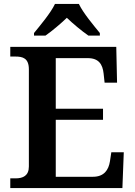

<svg xmlns="http://www.w3.org/2000/svg" viewBox="-20 -951 682 971"><path d="M152 -784V-771H210C242 -793 288 -832 318 -861C348 -832 395 -793 427 -771H485V-784C454 -822 400 -886 379 -931H258C237 -886 183 -822 152 -784ZM32 0H599L606 -181H543L536 -135C529 -91 506 -57 450 -57H262V-345H501V-401H262V-657H424C479 -657 499 -626 504 -579L509 -533H572L568 -714H32V-665H58C95 -665 126 -657 126 -600V-109C126 -62 96 -49 59 -49H32Z"/></svg>

Font: Noto Serif Ethiopic SemiBold
Style: Regular
Weight: 600
Designer: Monotype Design Team
Foundry: Monotype Imaging Inc.
Version: Version 2.102